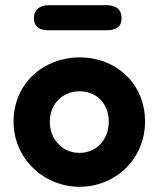

<svg xmlns="http://www.w3.org/2000/svg" viewBox="-20 -700 608 736"><path d="M388 -584C427 -584 446 -599 446 -630C446 -663 427 -680 388 -680H166C131 -680 110 -661 110 -630C110 -599 129 -584 166 -584ZM285 16C423 16 536 -91 536 -234C536 -380 425 -480 285 -480C147 -480 32 -380 32 -234C32 -91 149 16 285 16ZM285 -114C253 -114 226 -125 204 -148C182 -171 171 -199 171 -234C171 -303 221 -350 285 -350C350 -350 397 -303 397 -234C397 -165 350 -114 285 -114Z"/></svg>

Font: Dongle
Style: Bold
Weight: 700
Designer: Yanghee Ryu
Foundry: Yanghee Ryu
Version: Version 2.000